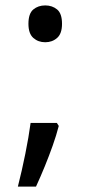

<svg xmlns="http://www.w3.org/2000/svg" viewBox="-20 -570 334 709"><path d="M190 -116 197 -105Q188 -70 174.5 -32Q161 6 145.5 44Q130 82 113 119H46Q61 60 73.5 -2Q86 -64 93 -116ZM147 -414Q121 -414 103 -430Q85 -446 85 -482Q85 -520 103 -535Q121 -550 147 -550Q173 -550 191 -535Q209 -520 209 -482Q209 -446 191 -430Q173 -414 147 -414Z"/></svg>

Font: usinhala15
Style: Book
Weight: 400
Designer: Jelle Bosma - Monotype Design Team
Foundry: Monotype Imaging Inc.
Version: Version 2.003